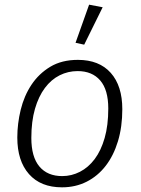

<svg xmlns="http://www.w3.org/2000/svg" viewBox="-20 -790 605 821"><path d="M54 -202Q54 -261 68.5 -320.5Q83 -380 114.5 -427.5Q146 -475 195 -504.5Q244 -534 313 -534Q404 -534 453.5 -478.5Q503 -423 503 -323Q503 -248 484.5 -186.5Q466 -125 432 -81Q398 -37 350.5 -13Q303 11 245 11Q154 11 104 -45.5Q54 -102 54 -202ZM312 -486Q271 -486 235 -468Q199 -450 172 -414Q145 -378 129.5 -324.5Q114 -271 114 -200Q114 -119 148.5 -78Q183 -37 246 -37Q286 -37 322 -55.5Q358 -74 385 -110Q412 -146 427.5 -200Q443 -254 443 -326Q443 -406 408.5 -446Q374 -486 312 -486ZM303 -607 361 -770 419 -759 340 -599Z"/></svg>

Font: Glekhifnjqigglhiwekvrgaqftz
Style: Regular
Weight: 300
Italic angle: -8°
Designer: Carrois Corporate & Edenspiekermann
Foundry: Carrois Corporate GbR & Edenspiekermann AG
Version: Version 2.001